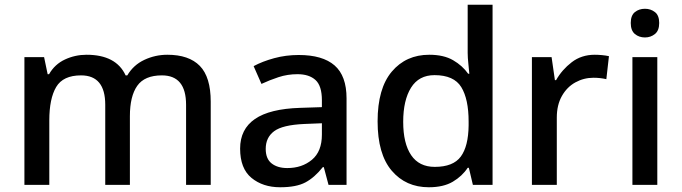

<svg xmlns="http://www.w3.org/2000/svg" viewBox="-20 -780 2876 810"><path d="M686 -549Q777 -549 823 -502Q869 -455 869 -351V0H765V-338Q765 -462 663 -462Q590 -462 559 -418Q528 -374 528 -290V0H424V-338Q424 -462 322 -462Q246 -462 217 -413Q188 -364 188 -272V0H83V-539H166L181 -467H187Q211 -509 254 -529Q297 -549 345 -549Q470 -549 510 -462H517Q543 -506 589 -527.5Q635 -549 686 -549Z M1240 -548Q1341 -548 1391.5 -504Q1442 -460 1442 -365V0H1366L1346 -75H1342Q1307 -31 1268.5 -10.5Q1230 10 1162 10Q1089 10 1041 -29.5Q993 -69 993 -153Q993 -235 1055.5 -278Q1118 -321 1246 -325L1338 -328V-357Q1338 -418 1311 -442.5Q1284 -467 1235 -467Q1193 -467 1155 -454.5Q1117 -442 1083 -426L1050 -501Q1087 -521 1136.5 -534.5Q1186 -548 1240 -548ZM1264 -257Q1172 -253 1136.5 -226.5Q1101 -200 1101 -152Q1101 -110 1126 -90.5Q1151 -71 1192 -71Q1254 -71 1296 -106Q1338 -141 1338 -212V-260Z M1789 10Q1692 10 1632.5 -60Q1573 -130 1573 -268Q1573 -407 1633 -478Q1693 -549 1791 -549Q1852 -549 1891.5 -526Q1931 -503 1955 -469H1960Q1959 -483 1956 -510Q1953 -537 1953 -557V-760H2058V0H1975L1958 -72H1953Q1930 -37 1890.5 -13.5Q1851 10 1789 10ZM1814 -76Q1892 -76 1924 -119.5Q1956 -163 1957 -251V-267Q1957 -362 1926 -412.5Q1895 -463 1813 -463Q1747 -463 1714 -410Q1681 -357 1681 -266Q1681 -175 1714.5 -125.5Q1748 -76 1814 -76Z M2489 -549Q2503 -549 2519.5 -547.5Q2536 -546 2549 -543L2538 -446Q2512 -452 2484 -452Q2443 -452 2407.5 -432.5Q2372 -413 2350.5 -375Q2329 -337 2329 -284V0H2224V-539H2307L2321 -442H2326Q2351 -486 2392 -517.5Q2433 -549 2489 -549Z M2701 -743Q2725 -743 2743 -729Q2761 -715 2761 -683Q2761 -651 2743 -636.5Q2725 -622 2701 -622Q2676 -622 2658.5 -636.5Q2641 -651 2641 -683Q2641 -715 2658.5 -729Q2676 -743 2701 -743ZM2753 -539V0H2648V-539Z"/></svg>

Font: Noto Sans Tai Tham Medium
Style: Regular
Weight: 500
Designer: Monotype Design Team 2013. Revised by David WIlliams 2020
Foundry: Monotype Imaging Inc.
Version: Version 2.002; ttfautohint (v1.8.4.7-5d5b)